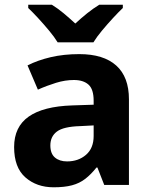

<svg xmlns="http://www.w3.org/2000/svg" viewBox="-20 -786 639 816"><path d="M208 10Q136 10 88 -32Q40 -74 40 -161Q40 -247 102 -290.5Q164 -334 287 -338L378 -341V-358Q378 -407 356 -426.5Q334 -446 294 -446Q257 -446 218 -434Q179 -422 141 -405L97 -508Q140 -530 195.5 -543Q251 -556 317 -556Q420 -556 474 -507.5Q528 -459 528 -364V0H423L394 -74H390Q367 -45 342.5 -26Q318 -7 286 1.5Q254 10 208 10ZM265 -100Q313 -100 345.5 -128Q378 -156 378 -208V-253L321 -250Q250 -248 222 -227Q194 -206 194 -168Q194 -133 213.5 -116.5Q233 -100 265 -100ZM225 -606Q211 -629 188.5 -656Q166 -683 142.5 -708.5Q119 -734 100 -752V-766H200Q226 -750 250 -730Q274 -710 300 -686Q326 -710 351 -730Q376 -750 402 -766H502V-752Q484 -735 460 -709Q436 -683 413.5 -656Q391 -629 377 -606Z"/></svg>

Font: Noto Sans Symbols
Style: Bold
Weight: 700
Version: Version 2.002